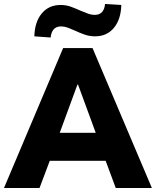

<svg xmlns="http://www.w3.org/2000/svg" viewBox="-33 -947 785 967"><path d="M-13 0 285 -705H433L732 0H550L478 -194L544 -137H172L239 -194L166 0ZM357 -521 252 -235 230 -278H486L465 -235L360 -521ZM222 -758 140 -764Q142 -837 177.5 -879.5Q213 -922 272 -922Q300 -922 324.5 -913Q349 -904 373 -893Q394 -884 411 -878Q428 -872 443 -872Q468 -872 481 -886.5Q494 -901 496 -927L578 -922Q576 -849 540.5 -806.5Q505 -764 446 -764Q418 -764 392.5 -773Q367 -782 344 -793Q324 -802 307.5 -808Q291 -814 275 -814Q251 -814 238 -800Q225 -786 222 -758Z"/></svg>

Font: Nunito Sans 10pt SemiCondensed Black
Style: Regular
Weight: 900
Width: 4
Designer: Vernon Adams
Foundry: Vernon Adams
Version: Version 3.101;gftools[0.9.27]